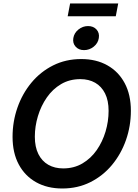

<svg xmlns="http://www.w3.org/2000/svg" viewBox="-20 -1080 798 1111"><path d="M340.3 10.7Q253.9 10.7 189.2 -25.4Q124.5 -61.5 88.6 -128.4Q52.7 -195.3 52.7 -288.1Q52.7 -376 80.8 -456.8Q108.9 -537.6 161.4 -601.1Q213.9 -664.6 287.1 -701.4Q360.4 -738.3 450.2 -738.3Q536.6 -738.3 601.1 -702.1Q665.5 -666 701.4 -599.1Q737.3 -532.2 737.3 -439Q737.3 -350.6 709 -269.8Q680.7 -189 628.2 -125.7Q575.7 -62.5 502.7 -25.9Q429.7 10.7 340.3 10.7ZM345.7 -105.5Q408.2 -105.5 457 -134.3Q505.9 -163.1 539.6 -211.4Q573.2 -259.8 590.8 -318.8Q608.4 -377.9 608.4 -438.5Q608.4 -498.5 587.9 -539.3Q567.4 -580.1 530.8 -601.1Q494.1 -622.1 444.8 -622.1Q382.3 -622.1 333.5 -593.3Q284.7 -564.5 251 -515.9Q217.3 -467.3 199.5 -408.2Q181.6 -349.1 181.6 -289.1Q181.6 -229.5 202.1 -188.5Q222.7 -147.5 259.5 -126.5Q296.4 -105.5 345.7 -105.5ZM466.3 -790Q435.5 -790 417.5 -810.1Q399.4 -830.1 404.3 -859.9Q409.2 -889.2 433.8 -909.2Q458.5 -929.2 489.7 -929.2Q520.5 -929.2 538.6 -909.2Q556.6 -889.2 551.8 -859.9Q547.4 -830.1 522.5 -810.1Q497.6 -790 466.3 -790ZM664.1 -1060.1 649.9 -985.8H371.6L385.7 -1060.1Z"/></svg>

Font: Inter 24pt SemiBold
Style: Italic
Weight: 600
Italic angle: -9.3988°
Designer: Rasmus Andersson
Foundry: rsms
Version: Version 4.001;git-66647c0bb